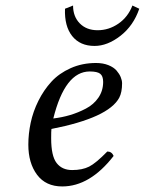

<svg xmlns="http://www.w3.org/2000/svg" viewBox="-20 -668 526 698"><path d="M355 -370.1Q355 -391.6 344.2 -399.9Q333.5 -408.2 306.2 -408.2Q216.3 -408.2 173.8 -237.3Q206.1 -241.2 234.9 -249.8Q263.7 -258.3 292.2 -273.2Q320.8 -288.1 337.9 -313.2Q355 -338.4 355 -370.1ZM167 -199.2Q166 -191.4 166 -165Q166 -101.1 185.8 -75.4Q205.6 -49.8 242.2 -49.8Q279.3 -49.8 304 -62.3Q328.6 -74.7 370.1 -117.2Q386.2 -117.2 393.1 -101.1Q307.1 9.8 206.1 9.8Q146.5 9.8 114.7 -32.7Q83 -75.2 83 -142.1Q83 -181.6 91.6 -221.9Q100.1 -262.2 119.6 -301.5Q139.2 -340.8 167 -371.1Q194.8 -401.4 236.8 -420.2Q278.8 -439 329.1 -439Q354.5 -439 374 -431.2Q393.6 -423.3 403.8 -411.4Q414.1 -399.4 418.9 -387.5Q423.8 -375.5 423.8 -365.2Q423.8 -332.5 413.6 -313Q374.5 -239.7 167 -199.2ZM245.6 -647.9Q245.6 -607.9 270 -583Q294.4 -558.1 335 -558.1Q375.5 -558.1 410.4 -582Q445.3 -606 461.4 -647.9L486.3 -636.2Q465.3 -574.7 418 -537.8Q370.6 -501 323.7 -501Q271 -501 242.4 -536.9Q213.9 -572.8 216.3 -636.2Z"/></svg>

Font: Linux Libertine G
Style: Italic
Weight: 400
Italic angle: -12°
Designer: Philipp H. Poll
Foundry: Philipp H. Poll
Version: Version 5.1.3